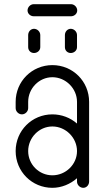

<svg xmlns="http://www.w3.org/2000/svg" viewBox="-20 -898 502 920"><path d="M142 -878C126 -878 112 -864 112 -848C112 -832 126 -820 142 -820H318H320C336 -820 350 -832 350 -848C350 -864 336 -878 320 -878H318ZM231 -292C295 -292 349 -238 349 -174C349 -110 295 -58 231 -58C167 -58 115 -110 115 -174C115 -238 167 -292 231 -292ZM231 -586C133 -586 55 -508 55 -410V-380C55 -364 69 -350 85 -350C101 -350 115 -364 115 -380V-410C115 -474 167 -528 231 -528C295 -528 349 -474 349 -410V-306C317 -334 275 -350 231 -350C133 -350 55 -272 55 -174C55 -76 133 2 231 2C275 2 317 -16 349 -44V-28C349 -12 363 2 379 2C395 2 407 -12 407 -28V-410C407 -508 329 -586 231 -586ZM143 -760C127 -760 115 -746 115 -730V-672C115 -656 127 -644 143 -644C159 -644 173 -656 173 -672V-730C173 -746 159 -760 143 -760ZM319 -760C303 -760 291 -746 291 -730V-672C291 -656 303 -644 319 -644C335 -644 349 -656 349 -672V-730C349 -746 335 -760 319 -760Z"/></svg>

Font: bauhaus_2017
Style: _regular
Weight: 400
Version: Version 1.0